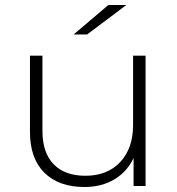

<svg xmlns="http://www.w3.org/2000/svg" viewBox="-20 -745 709 769"><path d="M563 -522H513V-244C513 -182 495.8 -132.7 461.5 -96C427.2 -59.3 380.7 -41 322 -41C267.3 -41 225 -56.3 195 -87C165 -117.7 150 -162.3 150 -221V-522H100V-217C100 -145.7 119.3 -91 158 -53C196.7 -15 250 4 318 4C364 4 404 -6.2 438 -26.5C472 -46.8 497.7 -75.3 515 -112V0H563ZM414 -725 275 -607H329L486 -725Z"/></svg>

Font: Montserrat Custom ExtraLight
Style: Regular
Weight: 300
Designer: Julieta Ulanovsky
Foundry: Julieta Ulanovsky
Version: Version 7.200